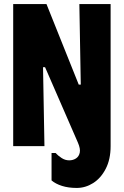

<svg xmlns="http://www.w3.org/2000/svg" viewBox="-20 -720 611 946"><path d="M45 -700H209L368 -303H378L371 -700H525V0Q525 65 501 111.5Q477 158 439 182Q401 206 358 206Q317 206 285.5 196Q254 186 234 169V34H254Q266 47 283.5 58.5Q301 70 321 70Q340 70 354.5 60.5Q369 51 373 32Q377 13 364 -17L202 -389H192L199 0H45Z"/></svg>

Font: Phudu
Style: Bold
Weight: 700
Version: Version 1.005;gftools[0.9.23]